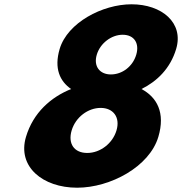

<svg xmlns="http://www.w3.org/2000/svg" viewBox="-20 -860 849 895"><path d="M801.2 -632C837.5 -754 734.1 -840 593.1 -840C457.1 -840 294.5 -754 258.2 -632C231.1 -541 259.2 -481 311.5 -445C217.2 -407 134.8 -335 101.1 -222C59.7 -83 179.5 15 339.5 15C494.5 15 676.7 -83 718.1 -222C751.8 -335 711.2 -407 639.5 -445C712.2 -481 774.1 -541 801.2 -632ZM615.1 -605C598.8 -550 549.8 -513 496.8 -513C445.8 -513 414.8 -550 431.1 -605C446.9 -658 498.8 -698 551.8 -698C605.8 -698 630.9 -658 615.1 -605ZM314 -252C332.5 -314 390.3 -357 449.3 -357C507.3 -357 541.5 -314 523 -252C504.9 -191 446.8 -147 386.8 -147C324.8 -147 295.9 -191 314 -252Z"/></svg>

Font: Hussar
Style: BdOblThree
Weight: 700
Foundry: Cannot Into Space Fonts
Version: Version 2.00